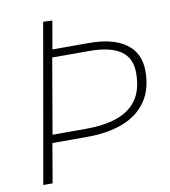

<svg xmlns="http://www.w3.org/2000/svg" viewBox="-81 -781 751 850"><g transform="rotate(-10 295.0 -356.0)"><path d="M45 0 170 -712 211 -710 189 -584H353Q462 -584 520 -541.5Q578 -499 578 -419Q578 -336 540 -282Q502 -228 434 -202Q366 -176 274 -176H117L87 0ZM348 -549H182L124 -212H274Q355 -212 413.5 -232Q472 -252 504 -297Q536 -342 536 -418Q536 -485 489 -517Q442 -549 348 -549Z"/></g></svg>

Font: Livvic ExtraLight
Style: Italic
Weight: 275
Italic angle: -10°
Designer: Jacques Le Bailly, Baron von Fonthausen
Version: Version 1.001; ttfautohint (v1.8.2)